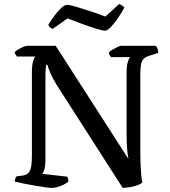

<svg xmlns="http://www.w3.org/2000/svg" viewBox="-20 -931 841 951"><path d="M236 0Q228 0 204 -3.5Q180 -7 150 -12Q120 -17 93.5 -22.5Q67 -28 53 -32Q53 -40 56 -47Q59 -54 63 -58L90 -61Q110 -64 120 -73.5Q130 -83 134 -104.5Q138 -126 138 -164V-573Q138 -608 144 -627.5Q150 -647 156 -651H64Q61 -655 57.5 -660Q54 -665 53 -673Q58 -679 70 -686Q82 -693 94.5 -698.5Q107 -704 113 -704H256L616 -144Q612 -164 609.5 -194.5Q607 -225 607 -277V-570Q607 -604 613 -624Q619 -644 625 -648H530Q528 -652 524 -656.5Q520 -661 519 -670Q524 -677 536.5 -684.5Q549 -692 561.5 -698Q574 -704 579 -704H752Q757 -698 760.5 -689Q764 -680 764 -669L723 -656Q702 -650 692 -640Q682 -630 678.5 -612Q675 -594 675 -562V-180Q675 -128 678 -85.5Q681 -43 685 -27Q674 -18 656.5 -12Q639 -6 621 -3.5Q603 -1 588 0L261 -510Q239 -546 228 -572.5Q217 -599 215 -610H209Q208 -606 206.5 -592Q205 -578 205 -547V-134Q205 -111 200 -93.5Q195 -76 189 -70L313 -56Q315 -54 317 -47Q319 -40 319 -32Q309 -23 293.5 -15.5Q278 -8 262.5 -4Q247 0 236 0ZM500 -779Q488 -779 456 -789Q424 -799 385.5 -813Q347 -827 315 -840L241 -788Q235 -790 229 -794.5Q223 -799 219 -808Q232 -829 249 -852Q266 -875 283 -891Q300 -907 312 -907Q325 -907 357 -897.5Q389 -888 429 -875Q469 -862 502 -849L570 -911Q579 -908 586 -903Q593 -898 596 -894Q583 -869 565 -842.5Q547 -816 529.5 -797.5Q512 -779 500 -779Z"/></svg>

Font: Texturina Medium 12pt
Style: Regular
Weight: 400
Version: Version 1.002